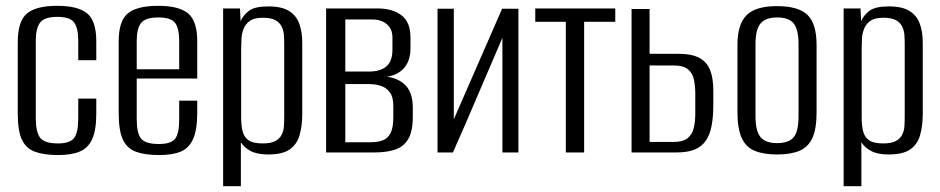

<svg xmlns="http://www.w3.org/2000/svg" viewBox="-20 -524 3232 660"><path d="M180 9Q131 9 100 -2.5Q69 -14 55 -44.5Q41 -75 41 -134V-378Q41 -451 72.5 -477.5Q104 -504 177 -504Q248 -504 279.5 -478Q311 -452 311 -382V-317H249V-384Q249 -427 235 -446.5Q221 -466 177 -466Q133 -466 118 -446.5Q103 -427 103 -384V-118Q103 -70 118 -50.5Q133 -31 179 -31Q221 -31 235 -50Q249 -69 249 -118V-185H311V-134Q311 -77 297 -46Q283 -15 254 -3Q225 9 180 9Z M528 9Q478 9 447 -2.5Q416 -14 402 -45Q388 -76 388 -135V-382Q388 -452 419.5 -478Q451 -504 524 -504Q595 -504 626.5 -478Q658 -452 658 -382V-254H450V-114Q450 -66 465 -47.5Q480 -29 526 -29Q568 -29 582 -47Q596 -65 596 -114V-178H658V-136Q658 -78 644 -46.5Q630 -15 601.5 -3Q573 9 528 9ZM450 -286H596V-384Q596 -426 582 -445Q568 -464 524 -464Q480 -464 465 -445Q450 -426 450 -384Z M747 116V-495H805L807 -451Q816 -472 836 -487Q856 -502 902 -502Q949 -502 974 -486Q999 -470 1009 -442Q1019 -414 1019 -377V-133Q1019 -92 1010 -60Q1001 -28 976 -10.5Q951 7 902 7Q864 7 841.5 -5Q819 -17 808 -35V116ZM883 -31Q911 -31 926 -39Q941 -47 948 -60.5Q955 -74 956 -90.5Q957 -107 957 -126V-367Q957 -386 956 -402.5Q955 -419 948 -433Q941 -447 926 -455Q911 -463 883 -463Q855 -463 840 -453Q825 -443 818 -426.5Q811 -410 810 -391Q809 -372 809 -355V-119Q809 -95 813.5 -74.5Q818 -54 833.5 -42.5Q849 -31 883 -31Z M1101 0V-495H1278Q1329 -495 1360 -471.5Q1391 -448 1391 -395V-358Q1391 -311 1364.5 -285.5Q1338 -260 1294 -259V-261Q1339 -261 1369 -235.5Q1399 -210 1399 -153V-122Q1399 -72 1383 -45.5Q1367 -19 1337.5 -9.5Q1308 0 1269 0ZM1167 -35H1254Q1278 -35 1295.5 -41.5Q1313 -48 1322.5 -66.5Q1332 -85 1332 -121V-160Q1332 -190 1320.5 -206Q1309 -222 1290.5 -228.5Q1272 -235 1248 -235H1167ZM1167 -278H1247Q1288 -278 1308.5 -296Q1329 -314 1329 -353V-395Q1329 -425 1309.5 -441Q1290 -457 1261 -457H1167Z M1484 0V-494H1540V-114L1706 -494H1762V0H1707V-394Q1664 -295 1622.5 -197Q1581 -99 1537 0Z M1925 0V-449H1820V-495H2095V-449H1988V0Z M2151 0V-493H2213V-339H2312Q2358 -339 2384 -325Q2410 -311 2421 -283Q2432 -255 2432 -214V-164Q2432 -122 2426 -91Q2420 -60 2406 -40Q2392 -20 2368 -10Q2344 0 2306 0ZM2213 -36H2294Q2327 -36 2343 -48.5Q2359 -61 2364.5 -83Q2370 -105 2370 -132V-202Q2370 -228 2365.5 -250Q2361 -272 2345 -285.5Q2329 -299 2294 -299H2213Z M2651 7Q2605 7 2574.5 -5.5Q2544 -18 2529.5 -50Q2515 -82 2515 -138V-369Q2515 -441 2546.5 -472Q2578 -503 2651 -503Q2724 -503 2755.5 -473Q2787 -443 2787 -369V-138Q2787 -82 2773 -50.5Q2759 -19 2729 -6Q2699 7 2651 7ZM2651 -32Q2691 -32 2708 -52Q2725 -72 2725 -125V-372Q2725 -421 2709 -442.5Q2693 -464 2651 -464Q2612 -464 2594.5 -443.5Q2577 -423 2577 -372V-125Q2577 -73 2594.5 -52.5Q2612 -32 2651 -32Z M2880 116V-495H2938L2940 -451Q2949 -472 2969 -487Q2989 -502 3035 -502Q3082 -502 3107 -486Q3132 -470 3142 -442Q3152 -414 3152 -377V-133Q3152 -92 3143 -60Q3134 -28 3109 -10.5Q3084 7 3035 7Q2997 7 2974.5 -5Q2952 -17 2941 -35V116ZM3016 -31Q3044 -31 3059 -39Q3074 -47 3081 -60.5Q3088 -74 3089 -90.5Q3090 -107 3090 -126V-367Q3090 -386 3089 -402.5Q3088 -419 3081 -433Q3074 -447 3059 -455Q3044 -463 3016 -463Q2988 -463 2973 -453Q2958 -443 2951 -426.5Q2944 -410 2943 -391Q2942 -372 2942 -355V-119Q2942 -95 2946.5 -74.5Q2951 -54 2966.5 -42.5Q2982 -31 3016 -31Z"/></svg>

Font: Alumni Sans
Style: Regular
Weight: 400
Designer: Robert E. Leuschke
Foundry: Robert E. Leuschke
Version: Version 1.018